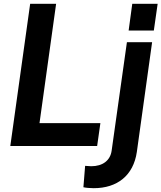

<svg xmlns="http://www.w3.org/2000/svg" viewBox="-20 -765 846 1006"><path d="M489 0 506 -120H187L274 -745H138L34 0ZM786 -605 806 -745H673L654 -605ZM471 221C594 221 679 155 697 31L777 -544H645L565 24C558 76 518 106 458 106C450 106 438 105 426 104L417 216C429 219 451 221 471 221Z"/></svg>

Font: Plus Jakarta Sans
Style: Bold Italic
Weight: 700
Italic angle: -8°
Designer: Gumpita Rahayu
Foundry: Tokotype
Version: Version 2.071;gftools[0.9.30]